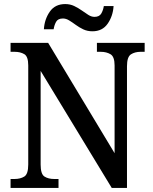

<svg xmlns="http://www.w3.org/2000/svg" viewBox="-20 -925 754 945"><path d="M32 0V-44H51Q80 -44 99.5 -56Q119 -68 119 -115V-603Q119 -647 99.5 -658.5Q80 -670 52 -670H32V-714H217L544 -171V-603Q544 -646 524 -658Q504 -670 476 -670H457V-714H692V-670H672Q644 -670 624.5 -657.5Q605 -645 605 -599V0H530L180 -576V-115Q180 -68 199 -56Q218 -44 247 -44H268V0ZM435 -771Q410 -771 390 -780.5Q370 -790 353 -802.5Q336 -815 320.5 -824.5Q305 -834 290 -834Q265 -834 256 -817.5Q247 -801 244 -781H196Q199 -830 225 -867.5Q251 -905 301 -905Q325 -905 345 -895.5Q365 -886 382.5 -873.5Q400 -861 415 -851.5Q430 -842 445 -842Q469 -842 478.5 -858.5Q488 -875 491 -895H539Q536 -846 510 -808.5Q484 -771 435 -771Z"/></svg>

Font: Noto Serif Bengali SemiCondensed Medium
Style: Regular
Weight: 500
Width: 4
Designer: Juan Bruce, Universal Thirst, Indian Type Foundry and the Monotype Design Team.
Foundry: Monotype Imaging Inc.
Version: Version 2.003; ttfautohint (v1.8.4.7-5d5b)